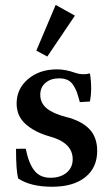

<svg xmlns="http://www.w3.org/2000/svg" viewBox="-20 -729 443 761"><path d="M167.5 -504.9 124 -528.3 200.7 -709.5 276.9 -667ZM186.5 11.2Q100.6 11.2 51.8 -22Q43.5 -54.7 43.5 -139.2L82 -139.6Q93.3 -82.5 115.7 -53.5Q138.2 -24.4 180.2 -24.4Q219.2 -24.4 243.7 -44.4Q268.1 -64.5 268.1 -98.1Q268.1 -163.1 177.7 -188Q119.6 -204.1 82.8 -236.1Q45.9 -268.1 45.9 -318.8Q45.9 -377 91.1 -415.5Q136.2 -454.1 206.5 -454.1Q239.7 -454.1 276.4 -440.9Q306.2 -430.2 336.4 -438Q341.3 -410.2 341.3 -378.4Q341.3 -352.1 336.4 -326.7L296.4 -324.2Q290 -348.6 284.9 -363Q279.8 -377.4 270.5 -391.6Q261.2 -405.8 247.6 -412.1Q233.9 -418.5 213.9 -418.5Q181.6 -418.5 160.6 -400.9Q139.6 -383.3 139.6 -353.5Q139.6 -320.3 165.5 -299.3Q191.4 -278.3 241.2 -265.6Q303.2 -250 334.2 -217.5Q365.2 -185.1 365.2 -130.9Q365.2 -64.5 317.9 -26.6Q270.5 11.2 186.5 11.2Z"/></svg>

Font: Elstob 10pt SemiBold
Style: Regular
Weight: 600
Designer: Peter S. Baker
Version: Version 1.015